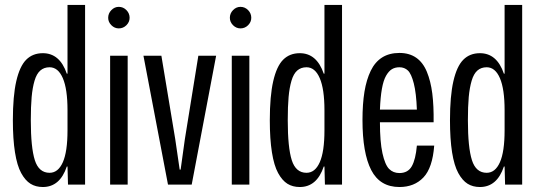

<svg xmlns="http://www.w3.org/2000/svg" viewBox="-20 -749 2189 779"><path d="M153.8 9.8Q125 9.8 103.8 -3.4Q82.5 -16.6 65.9 -46.9Q49.3 -77.1 40.8 -130.9Q32.2 -184.6 32.2 -261.2Q32.2 -359.4 46.1 -419.9Q60.1 -480.5 86.4 -506.8Q112.8 -533.2 153.8 -533.2Q222.7 -533.2 251 -450.2H253.9V-729H325.2V0H255.9L253.9 -73.2H251Q223.1 9.8 153.8 9.8ZM105 -261.2Q105 -150.4 121.3 -99.1Q137.7 -47.9 181.2 -47.9Q215.8 -47.9 234.9 -90.6Q253.9 -133.3 253.9 -220.2V-301.8Q253.9 -387.7 234.9 -431.9Q215.8 -476.1 181.2 -476.1Q158.7 -476.1 143.6 -462.9Q128.4 -449.7 120.1 -421.4Q111.8 -393.1 108.4 -355.2Q105 -317.4 105 -261.2Z M426.8 0V-522.9H498V0ZM418.9 -676.8Q418.9 -694.8 431.9 -708Q444.8 -721.2 461.9 -721.2Q480 -721.2 492.9 -708Q505.9 -694.8 505.9 -676.8Q505.9 -659.7 492.9 -646.7Q480 -633.8 461.9 -633.8Q444.8 -633.8 431.9 -646.7Q418.9 -659.7 418.9 -676.8Z M661.6 0 562 -522.9H634.8L690.9 -185.1L709 -61H712.9L730 -184.1L784.7 -522.9H856.9L757.8 0Z M920.4 0V-522.9H991.7V0ZM912.6 -676.8Q912.6 -694.8 925.5 -708Q938.5 -721.2 955.6 -721.2Q973.6 -721.2 986.6 -708Q999.5 -694.8 999.5 -676.8Q999.5 -659.7 986.6 -646.7Q973.6 -633.8 955.6 -633.8Q938.5 -633.8 925.5 -646.7Q912.6 -659.7 912.6 -676.8Z M1196.3 9.8Q1167.5 9.8 1146.2 -3.4Q1125 -16.6 1108.4 -46.9Q1091.8 -77.1 1083.3 -130.9Q1074.7 -184.6 1074.7 -261.2Q1074.7 -359.4 1088.6 -419.9Q1102.5 -480.5 1128.9 -506.8Q1155.3 -533.2 1196.3 -533.2Q1265.1 -533.2 1293.5 -450.2H1296.4V-729H1367.7V0H1298.3L1296.4 -73.2H1293.5Q1265.6 9.8 1196.3 9.8ZM1147.5 -261.2Q1147.5 -150.4 1163.8 -99.1Q1180.2 -47.9 1223.6 -47.9Q1258.3 -47.9 1277.3 -90.6Q1296.4 -133.3 1296.4 -220.2V-301.8Q1296.4 -387.7 1277.3 -431.9Q1258.3 -476.1 1223.6 -476.1Q1201.2 -476.1 1186 -462.9Q1170.9 -449.7 1162.6 -421.4Q1154.3 -393.1 1150.9 -355.2Q1147.5 -317.4 1147.5 -261.2Z M1600.6 9.8Q1521.5 9.8 1486.1 -59.1Q1450.7 -127.9 1450.7 -262.2Q1450.7 -327.6 1458.7 -376.7Q1466.8 -425.8 1484.1 -461.7Q1501.5 -497.6 1530.5 -515.9Q1559.6 -534.2 1600.6 -534.2Q1640.6 -534.2 1668.5 -514.9Q1696.3 -495.6 1711.9 -457.8Q1727.5 -419.9 1733.9 -369.9Q1740.2 -319.8 1739.3 -252.9H1521.5Q1521.5 -174.3 1531.7 -127.4Q1542 -80.6 1558.6 -63.7Q1575.2 -46.9 1600.6 -46.9Q1635.3 -46.9 1650.9 -74.7Q1666.5 -102.5 1671.4 -158.2H1741.7Q1734.9 -67.9 1698 -29.1Q1661.1 9.8 1600.6 9.8ZM1521.5 -304.2H1671.4Q1668.9 -371.6 1658.9 -410.6Q1648.9 -449.7 1635 -462.9Q1621.1 -476.1 1600.6 -476.1Q1583 -476.1 1570.1 -468.3Q1557.1 -460.4 1546.4 -441.7Q1535.6 -422.9 1529.5 -388.7Q1523.4 -354.5 1521.5 -304.2Z M1927.2 9.8Q1898.4 9.8 1877.2 -3.4Q1856 -16.6 1839.4 -46.9Q1822.8 -77.1 1814.2 -130.9Q1805.7 -184.6 1805.7 -261.2Q1805.7 -359.4 1819.6 -419.9Q1833.5 -480.5 1859.9 -506.8Q1886.2 -533.2 1927.2 -533.2Q1996.1 -533.2 2024.4 -450.2H2027.3V-729H2098.6V0H2029.3L2027.3 -73.2H2024.4Q1996.6 9.8 1927.2 9.8ZM1878.4 -261.2Q1878.4 -150.4 1894.8 -99.1Q1911.1 -47.9 1954.6 -47.9Q1989.3 -47.9 2008.3 -90.6Q2027.3 -133.3 2027.3 -220.2V-301.8Q2027.3 -387.7 2008.3 -431.9Q1989.3 -476.1 1954.6 -476.1Q1932.1 -476.1 1917 -462.9Q1901.9 -449.7 1893.6 -421.4Q1885.3 -393.1 1881.8 -355.2Q1878.4 -317.4 1878.4 -261.2Z"/></svg>

Font: Lumene Sans Condensed
Style: Regular
Weight: 400
Width: 3
Designer: Deni Anggara
Version: Version 1.003;Glyphs 3.1.2 (3151)